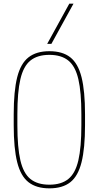

<svg xmlns="http://www.w3.org/2000/svg" viewBox="-20 -1020 540 1050"><path d="M250 10Q179 10 136 -23.5Q93 -57 74 -133Q55 -209 55 -335V-395Q55 -522 74 -597.5Q93 -673 136 -706.5Q179 -740 250 -740Q322 -740 364.5 -706.5Q407 -673 426 -597.5Q445 -522 445 -395V-335Q445 -209 426 -133Q407 -57 364.5 -23.5Q322 10 250 10ZM250 -10Q315 -10 353.5 -41Q392 -72 408.5 -143Q425 -214 425 -335V-395Q425 -516 408.5 -587Q392 -658 353.5 -689Q315 -720 250 -720Q185 -720 146.5 -689Q108 -658 91.5 -587Q75 -516 75 -395V-335Q75 -214 91.5 -143Q108 -72 146.5 -41Q185 -10 250 -10ZM261 -780H238L359 -1000H382Z"/></svg>

Font: M PLUS 1 Code Thin
Style: Regular
Weight: 250
Designer: Coji Morishita
Foundry: UNDERFOREST DESIGN
Version: Version 1.002